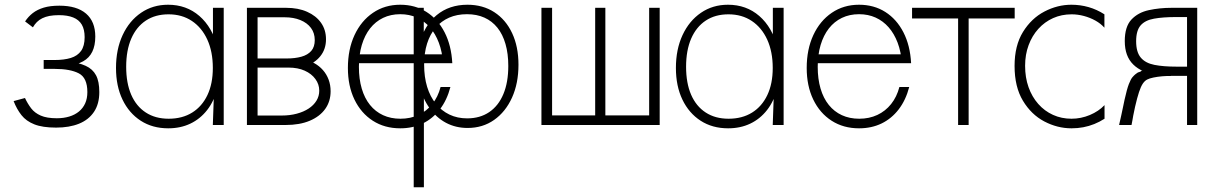

<svg xmlns="http://www.w3.org/2000/svg" viewBox="-20 -528 5132 811"><path d="M217 11Q159.5 11 125 -2.8Q90.5 -16.5 70.8 -41.5Q51 -66.5 37.5 -101L85.5 -114Q97 -89.5 111.8 -70.2Q126.5 -51 152 -39.8Q177.5 -28.5 220 -28.5Q249 -28.5 272.8 -35.8Q296.5 -43 313.5 -57Q330.5 -71 339.8 -91.5Q349 -112 349 -139Q349 -199.5 312.8 -218.2Q276.5 -237 211.5 -237H164.5V-274.5H210Q250.5 -274.5 279 -283.2Q307.5 -292 322.5 -313Q337.5 -334 337.5 -371Q337.5 -403.5 325.5 -424Q313.5 -444.5 289.2 -454.2Q265 -464 229 -464Q206.5 -464 189.2 -460.8Q172 -457.5 158.8 -451Q145.5 -444.5 135.8 -434.8Q126 -425 119 -412.5L86 -437.5Q99.5 -458 118.5 -472.8Q137.5 -487.5 164.8 -495.8Q192 -504 231 -504Q304.5 -504 343.5 -470.5Q382.5 -437 382.5 -373.5Q382.5 -297.5 331.5 -269.2Q280.5 -241 168 -237L265.5 -270Q312 -263.5 341.8 -250Q371.5 -236.5 385.5 -210.2Q399.5 -184 399.5 -139Q399.5 -89 377 -55.5Q354.5 -22 313.8 -5.5Q273 11 217 11Z M690.5 14Q624 14 574.5 -18Q525 -50 497.5 -107.2Q470 -164.5 470 -241Q470 -319.5 498 -379.8Q526 -440 575.8 -474Q625.5 -508 690 -508Q767.5 -508 822.2 -460.5Q877 -413 899.5 -326.5L879.5 -313.5V-495H925V0H879L885 -171L898.5 -155Q884.5 -101 855 -63.2Q825.5 -25.5 784 -5.8Q742.5 14 690.5 14ZM692.5 -26.5Q750 -26.5 791.8 -52.5Q833.5 -78.5 856.2 -126.5Q879 -174.5 879 -241Q879 -309.5 855.8 -360.5Q832.5 -411.5 790.5 -439.5Q748.5 -467.5 692 -467.5Q636 -467.5 596 -441Q556 -414.5 534.5 -365Q513 -315.5 513 -246Q513 -177 534.2 -128Q555.5 -79 595.8 -52.8Q636 -26.5 692.5 -26.5Z M1023 0V-495H1188.5Q1239.5 -495 1277.2 -478.2Q1315 -461.5 1336 -431.8Q1357 -402 1357 -362Q1357 -320.5 1333.2 -290.8Q1309.5 -261 1266.5 -246.5L1264 -276Q1288 -272 1308.2 -260.8Q1328.5 -249.5 1344 -232Q1359.5 -214.5 1368 -191.8Q1376.5 -169 1376.5 -142.5Q1376.5 -100 1353.8 -68Q1331 -36 1288.5 -18Q1246 0 1186 0ZM1068 -4.5 1040 -40H1170Q1204.5 -40 1233.5 -47.8Q1262.5 -55.5 1283.8 -69.5Q1305 -83.5 1316.8 -102.8Q1328.5 -122 1328.5 -145Q1328.5 -172 1312.2 -194.2Q1296 -216.5 1267 -229.5Q1238 -242.5 1199 -242.5H1048L1068 -273ZM1068 -250 1045 -281H1190.5Q1226.5 -281 1253.2 -288.5Q1280 -296 1294.8 -313Q1309.5 -330 1309.5 -358.5Q1309.5 -388.5 1293.5 -410Q1277.5 -431.5 1248.8 -443.2Q1220 -455 1182.5 -455H1023.5L1068 -490Z M1670.5 14Q1604.5 14 1554.8 -18Q1505 -50 1477.2 -107.5Q1449.5 -165 1449.5 -241Q1449.5 -319.5 1477.5 -379.8Q1505.5 -440 1555.5 -474Q1605.5 -508 1670.5 -508Q1733.5 -508 1781.5 -477.5Q1829.5 -447 1858 -391.5Q1886.5 -336 1890.5 -261H1851.5Q1848 -309.5 1833.5 -347.8Q1819 -386 1795.5 -412.8Q1772 -439.5 1740.5 -453.8Q1709 -468 1670.5 -468Q1630.5 -468 1598.2 -452.5Q1566 -437 1543.2 -408Q1520.5 -379 1508.2 -337.8Q1496 -296.5 1496 -245.5Q1496 -194.5 1508 -153.8Q1520 -113 1542.8 -84.8Q1565.5 -56.5 1598 -41.5Q1630.5 -26.5 1671.5 -26.5Q1713.5 -26.5 1747.8 -42.5Q1782 -58.5 1806 -88.5Q1830 -118.5 1841 -160.5H1882.5Q1868 -105 1838 -66Q1808 -27 1765.8 -6.5Q1723.5 14 1670.5 14ZM1470.5 -261V-298.5H1875L1876.5 -261Z M1727.5 263V-495H1770V-325.5L1750.5 -338.5Q1771.5 -420.5 1824.5 -464.2Q1877.5 -508 1954.5 -508Q2019.5 -508 2068 -476.5Q2116.5 -445 2143.2 -388Q2170 -331 2170 -254.5Q2170 -176 2142.8 -115.8Q2115.5 -55.5 2067.2 -21.5Q2019 12.5 1955 12.5Q1905 12.5 1864 -9.2Q1823 -31 1794 -71.8Q1765 -112.5 1750.5 -169.5L1770.5 -182V263ZM1953 -28Q2007.5 -28 2046.5 -54.5Q2085.5 -81 2106.2 -130.5Q2127 -180 2127 -249.5Q2127 -301.5 2115.2 -342.2Q2103.5 -383 2081 -411Q2058.5 -439 2026.2 -453.5Q1994 -468 1952.5 -468Q1910.5 -468 1877.2 -453.5Q1844 -439 1820.2 -411.2Q1796.5 -383.5 1784 -344Q1771.5 -304.5 1771.5 -254.5Q1771.5 -203 1784.2 -161.2Q1797 -119.5 1821 -89.8Q1845 -60 1878.5 -44Q1912 -28 1953 -28Z M2267 0V-495H2312V-40.5H2722V-495H2766.5V0ZM2494 0V-495H2537V0Z M3055.5 14Q2989 14 2939.5 -18Q2890 -50 2862.5 -107.2Q2835 -164.5 2835 -241Q2835 -319.5 2863 -379.8Q2891 -440 2940.8 -474Q2990.5 -508 3055 -508Q3132.5 -508 3187.2 -460.5Q3242 -413 3264.5 -326.5L3244.5 -313.5V-495H3290V0H3244L3250 -171L3263.5 -155Q3249.5 -101 3220 -63.2Q3190.5 -25.5 3149 -5.8Q3107.5 14 3055.5 14ZM3057.5 -26.5Q3115 -26.5 3156.8 -52.5Q3198.5 -78.5 3221.2 -126.5Q3244 -174.5 3244 -241Q3244 -309.5 3220.8 -360.5Q3197.5 -411.5 3155.5 -439.5Q3113.5 -467.5 3057 -467.5Q3001 -467.5 2961 -441Q2921 -414.5 2899.5 -365Q2878 -315.5 2878 -246Q2878 -177 2899.2 -128Q2920.5 -79 2960.8 -52.8Q3001 -26.5 3057.5 -26.5Z M3608.5 14Q3542.5 14 3492.8 -18Q3443 -50 3415.2 -107.5Q3387.5 -165 3387.5 -241Q3387.5 -319.5 3415.5 -379.8Q3443.5 -440 3493.5 -474Q3543.5 -508 3608.5 -508Q3671.5 -508 3719.5 -477.5Q3767.5 -447 3796 -391.5Q3824.5 -336 3828.5 -261H3789.5Q3786 -309.5 3771.5 -347.8Q3757 -386 3733.5 -412.8Q3710 -439.5 3678.5 -453.8Q3647 -468 3608.5 -468Q3568.5 -468 3536.2 -452.5Q3504 -437 3481.2 -408Q3458.5 -379 3446.2 -337.8Q3434 -296.5 3434 -245.5Q3434 -194.5 3446 -153.8Q3458 -113 3480.8 -84.8Q3503.5 -56.5 3536 -41.5Q3568.5 -26.5 3609.5 -26.5Q3651.5 -26.5 3685.8 -42.5Q3720 -58.5 3744 -88.5Q3768 -118.5 3779 -160.5H3820.5Q3806 -105 3776 -66Q3746 -27 3703.8 -6.5Q3661.5 14 3608.5 14ZM3408.5 -261V-298.5H3813L3814.5 -261Z M4027 0V-488.5L4096.5 -450H3832.5V-495H4266V-450H4002L4071.5 -488.5V0Z M4506 14Q4446.5 14 4391.2 -15Q4336 -44 4300.8 -102.5Q4265.5 -161 4265.5 -249.5Q4265.5 -335.5 4301 -393Q4336.5 -450.5 4391.5 -479.2Q4446.5 -508 4505.5 -508Q4543 -508 4578 -498Q4613 -488 4645 -467.5V-411Q4629.5 -428.5 4607 -441Q4584.5 -453.5 4558.5 -460.5Q4532.5 -467.5 4506.5 -467.5Q4464 -467.5 4428.2 -451.5Q4392.5 -435.5 4366 -406.2Q4339.5 -377 4324.8 -337.2Q4310 -297.5 4310 -250Q4310 -200.5 4324.5 -159.8Q4339 -119 4365.5 -89Q4392 -59 4427.8 -42.8Q4463.5 -26.5 4506 -26.5Q4546 -26.5 4583.5 -42.2Q4621 -58 4645.5 -84V-26.5Q4624.5 -13 4602 -4Q4579.5 5 4555.8 9.5Q4532 14 4506 14Z M4994 0V-230L5015 -207.5H4915.5H4871.5Q4837 -215 4810.8 -226.5Q4784.5 -238 4766.8 -255.5Q4749 -273 4740 -297.5Q4731 -322 4731 -354.5Q4731 -415.5 4759.2 -445.5Q4787.5 -475.5 4832.8 -485.2Q4878 -495 4929 -495H5037V0ZM4994 -223V-479.5L5021.5 -456H4949Q4892.5 -456 4854.8 -449.2Q4817 -442.5 4798 -420.8Q4779 -399 4779 -354Q4779 -308 4798.5 -284.8Q4818 -261.5 4856 -254Q4894 -246.5 4949 -246.5H5011.5ZM4707 0Q4711.5 -18.5 4716 -40Q4720.5 -61.5 4724.5 -80Q4728.5 -98.5 4730 -106.5Q4740 -151.5 4748.2 -172.8Q4756.5 -194 4763.5 -202Q4770.5 -210 4775.5 -214Q4785.5 -222.5 4791.5 -223.5Q4797.5 -224.5 4802.5 -229.5L4927 -207Q4909 -207.5 4889 -205.8Q4869 -204 4852 -200.5Q4835 -197 4825.5 -192Q4815.5 -187 4807.2 -174.8Q4799 -162.5 4791.2 -139.2Q4783.5 -116 4774.5 -77Q4769 -51.5 4766.8 -40Q4764.5 -28.5 4763.5 -21Q4762.5 -13.5 4759.5 0Z"/></svg>

Font: Russolo 10pt ExtraLight
Style: Regular
Weight: 200
Designer: Micah Stupak-Hahn
Version: Version 1.000